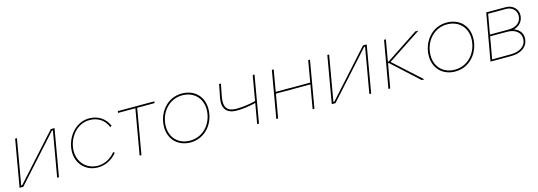

<svg xmlns="http://www.w3.org/2000/svg" viewBox="5 -1285 5748 2053"><g transform="rotate(-15 2878.5 -259.0)"><path d="M51 0H92L543 -501H554L467 0H487L577 -520H536L85 -19H74L161 -520H141Z M919 7C1001 7 1077 -31 1131 -98L1117 -110C1064 -46 997 -11 922 -11C799 -11 711 -105 711 -227C711 -361 809 -506 960 -506C1052 -506 1122 -459 1156 -376L1173 -386C1138 -470 1061 -525 960 -525C800 -525 691 -372 691 -223C691 -92 786 7 919 7Z M1275 -501H1467L1380 0H1400L1487 -501H1679L1682 -520H1278Z M1944 5C2108 5 2220 -135 2220 -294C2220 -429 2128 -525 1986 -525C1820 -525 1711 -381 1711 -226C1711 -91 1805 5 1944 5ZM1945 -15C1815 -15 1731 -104 1731 -228C1731 -374 1834 -505 1985 -505C2115 -505 2200 -416 2200 -292C2200 -146 2097 -15 1945 -15Z M2509 -196C2582 -196 2655 -208 2720 -224L2681 0H2701L2791 -520H2771L2723 -244C2657 -227 2581 -216 2509 -216C2409 -216 2372 -267 2391 -376L2419 -520H2399L2371 -377C2347 -258 2399 -196 2509 -196Z M3385 -520 3344 -282H2962L3003 -520H2983L2893 0H2913L2959 -263H3341L3295 0H3315L3405 -520Z M3507 0H3548L3999 -501H4010L3923 0H3943L4033 -520H3992L3541 -19H3530L3617 -520H3597Z M4134 0H4154L4201 -266H4211L4502 0H4532L4231 -273L4606 -520H4571L4214 -284H4204L4245 -520H4225Z M4875 5C5039 5 5151 -135 5151 -294C5151 -429 5059 -525 4917 -525C4751 -525 4642 -381 4642 -226C4642 -91 4736 5 4875 5ZM4876 -15C4746 -15 4662 -104 4662 -228C4662 -374 4765 -505 4916 -505C5046 -505 5131 -416 5131 -292C5131 -146 5028 -15 4876 -15Z M5264 0H5497C5604 0 5685 -55 5685 -152C5685 -206 5652 -247 5595 -268C5658 -284 5702 -334 5702 -401C5702 -466 5649 -520 5573 -520H5356ZM5287 -18 5330 -262H5518C5613 -262 5665 -211 5665 -149C5665 -64 5592 -19 5493 -19ZM5333 -281 5372 -501H5570C5635 -501 5682 -456 5682 -400C5682 -325 5625 -281 5538 -281Z"/></g></svg>

Font: Fixel Display 20240404 Thin
Style: Italic
Weight: 100
Italic angle: -10°
Designer: AlfaBravo + MacPaw
Foundry: Kyrylo Tkachov, Marchela Mozhyna, Serhii Makarenko, Maria Weinstein, Zakhar Kryvoshyya
Version: Version 1.211;Glyphs 3.2 (3225)